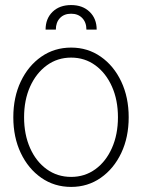

<svg xmlns="http://www.w3.org/2000/svg" viewBox="-20 -735 567 767"><path d="M264.2 11.7Q197.3 11.7 145 -24.7Q92.8 -61 63 -123.8Q33.2 -186.5 33.2 -266.6Q33.2 -346.7 63 -409.4Q92.8 -472.2 145 -508.5Q197.3 -544.9 264.2 -544.9Q330.6 -544.9 382.6 -508.5Q434.6 -472.2 464.4 -409.2Q494.1 -346.2 494.1 -266.6Q494.1 -186.5 464.4 -123.8Q434.6 -61 382.6 -24.7Q330.6 11.7 264.2 11.7ZM264.2 -28.3Q318.8 -28.3 361.1 -59.1Q403.3 -89.8 427.2 -143.8Q451.2 -197.8 451.2 -266.6Q451.2 -335.4 427.2 -389.2Q403.3 -442.9 361.1 -473.9Q318.8 -504.9 264.2 -504.9Q209.5 -504.9 167 -473.9Q124.5 -442.9 100.3 -389.2Q76.2 -335.4 76.2 -266.6Q76.2 -197.8 100.1 -143.8Q124 -89.8 166.5 -59.1Q209 -28.3 264.2 -28.3ZM162.1 -616.7Q162.1 -660.6 189.9 -687.7Q217.8 -714.8 264.2 -714.8Q310.1 -714.8 338.1 -687.7Q366.2 -660.6 366.2 -616.7H325.2Q325.2 -645.5 308.6 -662.8Q292 -680.2 264.2 -680.2Q235.8 -680.2 219.5 -662.8Q203.1 -645.5 203.1 -616.7Z"/></svg>

Font: Inter Display Extra Light
Style: Regular
Weight: 200
Designer: Rasmus Andersson
Foundry: rsms
Version: Version 4.000;git-4fc901f